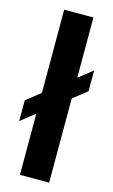

<svg xmlns="http://www.w3.org/2000/svg" viewBox="-119 -769 479 813"><g transform="rotate(15 120.5 -362.0)"><path d="M57 0V-268L-5 -219V-310L57 -359V-724H185V-460L246 -508V-417L185 -369V0Z"/></g></svg>

Font: Archivo SemiCondensed
Style: Bold
Weight: 680
Width: 4
Designer: Hector Gatti
Foundry: Omnibus-Type
Version: Version 2.001; ttfautohint (v1.8.3)